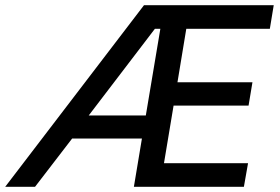

<svg xmlns="http://www.w3.org/2000/svg" viewBox="-53 -720 1080 740"><path d="M502 -700H1002L987 -609H665L631 -403H920L905 -313H616L579 -91H903L887 0H463L494 -186H225L82 0H-33ZM509 -275 565 -609H544L289 -275Z"/></svg>

Font: Oak Sans Medium
Style: Italic
Weight: 500
Italic angle: -9.49998°
Foundry: Erik Kennedy, Walven
Version: Version 1.000